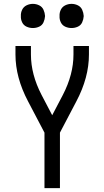

<svg xmlns="http://www.w3.org/2000/svg" viewBox="-20 -973 540 993"><path d="M210 0V-287L125 -449Q60 -572 60 -691V-735H140V-691Q140 -588 195 -482L250 -377L305 -482Q360 -588 360 -691V-735H440V-691Q440 -572 375 -449L290 -287V0ZM150 -828Q133 -828 117.5 -835Q102 -842 94.5 -857.5Q87 -873 88 -890Q87 -907 94.5 -922.5Q102 -938 117.5 -945.5Q133 -953 150 -953Q167 -953 182.5 -945.5Q198 -938 205 -922.5Q212 -907 213 -890Q212 -873 205 -857.5Q198 -842 182.5 -835Q167 -828 150 -828ZM350 -828Q333 -828 317.5 -835Q302 -842 294.5 -857.5Q287 -873 288 -890Q287 -907 294.5 -922.5Q302 -938 317.5 -945.5Q333 -953 350 -953Q367 -953 382.5 -945.5Q398 -938 405 -922.5Q412 -907 413 -890Q412 -873 405 -857.5Q398 -842 382.5 -835Q367 -828 350 -828Z"/></svg>

Font: Iosevka SS01
Style: Regular
Weight: 400
Monospace: yes
Designer: Belleve Invis
Foundry: Belleve Invis
Version: 2.3.3; ttfautohint (v1.8.3)